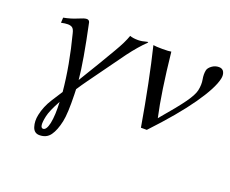

<svg xmlns="http://www.w3.org/2000/svg" viewBox="-111 -621 1239 1036"><g transform="rotate(20 509.0 -103.5)"><path d="M239.7 28.8Q204.1 93.3 196.8 127.9Q182.1 195.8 205.1 195.8Q224.1 195.8 233.9 151.9Q243.7 104.5 239.7 28.8ZM155.3 134.8Q166 83.5 196.3 36.1L236.8 -26.9Q223.1 -175.3 179.2 -344.2Q173.8 -366.7 164.1 -373.3Q154.3 -379.9 138.7 -379.9Q123 -379.9 100.6 -375L102.1 -404.8Q145.5 -413.1 178.5 -427.5Q211.4 -441.9 224.9 -441.9Q238.3 -441.9 242.2 -429.2Q286.6 -220.2 295.9 -117.2Q372.6 -242.2 425.8 -334Q462.4 -396 475.6 -436Q493.2 -429.2 523.4 -429.2Q543.9 -429.2 575.2 -438L579.6 -436Q535.6 -393.6 489.7 -332L341.8 -127Q320.8 -98.1 299.8 -65.9Q299.8 -61 300.3 -51Q300.8 -41 300.8 -36.1Q303.7 72.8 293.5 120.1Q281.7 174.8 260.3 204.8Q238.8 234.9 198.2 234.9Q167.5 234.9 157.5 203.4Q147.5 171.9 155.3 134.8Z M767.6 -69.8Q850.1 -166 882.8 -212.4Q915.5 -258.8 921.4 -286.1Q928.7 -320.8 923.3 -349.1Q918 -377.4 922.9 -400.9Q925.8 -415 943.8 -428.5Q961.9 -441.9 983.9 -441.9Q1004.9 -441.9 1012.9 -425.8Q1021 -409.7 1016.1 -387.2Q1003.9 -329.6 933.1 -228.3Q862.3 -127 733.4 9.8H699.7Q655.8 -246.6 610.4 -432.1Q626 -429.2 662.8 -429.2Q699.7 -429.2 713.4 -432.1Q737.3 -205.6 767.6 -69.8Z"/></g></svg>

Font: Linux Biolinum
Style: Italic
Weight: 400
Italic angle: -12°
Designer: Philipp H. Poll
Foundry: Philipp H. Poll
Version: Version 1.1.3 ; ttfautohint (v0.9)